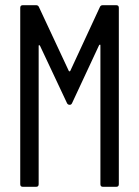

<svg xmlns="http://www.w3.org/2000/svg" viewBox="-20 -720 535 740"><path d="M58 -10V-690Q58 -700 68 -700H119Q127 -700 130 -693L245 -447Q246 -445 248 -445Q250 -445 251 -447L365 -693Q368 -700 376 -700H428Q438 -700 438 -690V-10Q438 0 428 0H377Q367 0 367 -10V-545Q367 -548 365.5 -548Q364 -548 362 -546L258 -323Q255 -316 249 -316Q241 -316 238 -323L134 -544Q132 -546 130.5 -546Q129 -546 129 -543V-10Q129 0 119 0H68Q58 0 58 -10Z"/></svg>

Font: Barlow Condensed
Style: Regular
Weight: 400
Width: 3
Designer: Jeremy Tribby
Foundry: Tribby Type
Version: Version 1.500